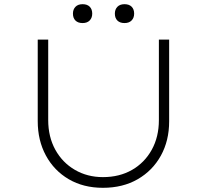

<svg xmlns="http://www.w3.org/2000/svg" viewBox="-20 -889 988 916"><path d="M471 7Q378 7 308 -34Q238 -75 199 -147Q160 -219 160 -311V-700H210V-316Q210 -236 244 -174.5Q278 -113 337.5 -78.5Q397 -44 471 -44Q550 -44 610 -78.5Q670 -113 704 -174.5Q738 -236 738 -316V-700H787V-310Q787 -218 747.5 -146.5Q708 -75 637 -34Q566 7 471 7ZM574 -779Q552 -779 540 -791Q528 -803 528 -824Q528 -844 540 -856.5Q552 -869 574 -869Q596 -869 608 -857Q620 -845 620 -824Q620 -804 608 -791.5Q596 -779 574 -779ZM374 -779Q352 -779 340 -791Q328 -803 328 -824Q328 -844 340 -856.5Q352 -869 374 -869Q396 -869 408 -857Q420 -845 420 -824Q420 -804 408 -791.5Q396 -779 374 -779Z"/></svg>

Font: Lexend Mega ExtraLight
Style: Regular
Weight: 250
Version: Version 1.007